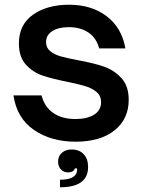

<svg xmlns="http://www.w3.org/2000/svg" viewBox="-20 -589 609 813"><path d="M37 -185H156Q168 -137 205 -111Q242 -85 300 -85Q349 -85 378.5 -103.5Q408 -122 408 -156Q408 -183 389.5 -199Q371 -215 343.5 -223.5Q316 -232 268 -242Q202 -255 160.5 -269Q119 -283 89.5 -315.5Q60 -348 60 -405Q60 -485 120 -527Q180 -569 272 -569Q368 -569 432 -520Q496 -471 511 -384H400Q388 -429 354 -451.5Q320 -474 272 -474Q227 -474 201 -457Q175 -440 175 -411Q175 -387 192.5 -372.5Q210 -358 236.5 -350.5Q263 -343 310 -334Q377 -322 420 -307Q463 -292 494 -258.5Q525 -225 525 -166Q525 -85 465 -37Q405 11 300 11Q196 11 123.5 -39Q51 -89 37 -185ZM234 172Q300 172 306 136Q306 134 306.5 131Q307 128 306 124H297Q295 132 287.5 136.5Q280 141 269 141Q250 141 238 128.5Q226 116 226 95Q226 72 242 58Q258 44 283 44Q316 44 334.5 64Q353 84 353 118Q353 204 234 204Z"/></svg>

Font: Open Sauce Sans SemiBold
Style: Regular
Weight: 600
Designer: Alfredo Marco Pradil
Foundry: Creative Sauce Fz LLC
Version: Version 1.477